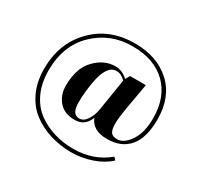

<svg xmlns="http://www.w3.org/2000/svg" viewBox="-157 -768 1193 1148"><g transform="rotate(30 439.5 -194.5)"><path d="M433 -395Q481 -395 520 -358L537 -388H646L614 -206Q602 -134 602 -96.5Q602 -59 613.5 -40.5Q625 -22 659 -22Q704 -22 743.5 -80.5Q783 -139 783 -237Q783 -383 698 -466.5Q613 -550 461.5 -550Q310 -550 204 -448Q98 -346 98 -174Q98 -86 129.5 -19.5Q161 47 214 85Q319 159 459 159Q599 159 697 76L713 94Q669 135 600.5 159Q532 183 458 183Q384 183 314.5 162Q245 141 189.5 99Q134 57 102 -12Q70 -81 70 -170Q70 -345 180.5 -458.5Q291 -572 467 -572Q620 -572 714.5 -485.5Q809 -399 809 -244Q809 -119 756.5 -56Q704 7 604.5 7Q505 7 477 -65Q451 5 380 5Q309 5 271 -39Q233 -83 233 -147Q233 -268 295 -331.5Q357 -395 433 -395ZM481 -130 515 -344Q486 -374 453 -374Q420 -374 398.5 -343Q377 -312 367 -264Q349 -178 349 -97Q349 -16 400 -16Q429 -16 451 -48Q473 -80 481 -130Z"/></g></svg>

Font: SVN-Abril Fatface
Style: Regular
Weight: 400
Designer: Veronika Burian, Jos? Scaglione
Foundry: TypeTogether
Version: Version 1.001